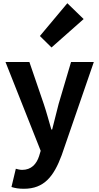

<svg xmlns="http://www.w3.org/2000/svg" viewBox="-20 -944 614 1189"><path d="M128 225C253 225 313 149 362 17L561 -560H420L343 -300C330 -248 316 -194 303 -142H298C282 -196 268 -250 251 -300L162 -560H14L232 -10L222 23C206 72 174 108 117 108C104 108 88 104 78 101L51 214C73 221 95 225 128 225ZM299 -650 498 -826 397 -924 227 -721Z"/></svg>

Font: Source Han Sans Old Style Bold
Style: Regular
Weight: 700
Designer: Ryoko NISHIZUKA (kana & ideographs); Paul D. Hunt (Latin, Greek & Cyrillic); Wenlong ZHANG (bopomofo); Sandoll Communica
Foundry: Adobe Systems Incorporated
Version: Version 1.004;PS 1.004;hotconv 1.0.81;makeotf.lib2.5.63406